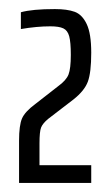

<svg xmlns="http://www.w3.org/2000/svg" viewBox="-20 -823 240 423"><path d="M58 -594 108 -633Q126 -646 131 -659Q136 -672 136 -702Q136 -730 132.5 -743Q129 -756 119.5 -760.5Q110 -765 91 -765Q61 -765 26 -759V-796Q51 -803 101 -803Q128 -803 144.5 -797Q161 -791 171 -770Q181 -749 181 -707Q181 -663 173.5 -643Q166 -623 142 -604L86 -561Q74 -551 70.5 -542Q67 -533 67 -507V-459H181V-420H22V-513Q22 -547 28.5 -562Q35 -577 58 -594Z"/></svg>

Font: Saira Ultra Condensed
Style: Regular
Weight: 400
Width: 1
Designer: Hector Gatti with collaboration of the Omnibus-Type team
Foundry: Omnibus-Type
Version: Version 1.001; ttfautohint (v1.8)